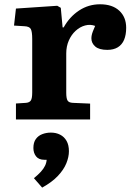

<svg xmlns="http://www.w3.org/2000/svg" viewBox="-20 -558 630 897"><path d="M54.5 0V-74.5L101.5 -77.5Q118 -79 124.2 -88.8Q130.5 -98.5 130.5 -126.5V-375.5Q130.5 -410 124 -422.2Q117.5 -434.5 94 -435.5L45.5 -438.5L54.5 -518L247.5 -531L264 -521.5L272.5 -430H277.5Q305 -479.5 349.3 -508.8Q393.5 -538 447.5 -538Q505 -538 537.3 -508Q569.5 -478 569.5 -428Q569.5 -395.5 559.8 -372.2Q550 -349 530.3 -337Q510.5 -325 481.5 -325Q443 -325 425 -340.7Q407 -356.5 407 -378.5Q407 -386 408.5 -393.5Q410 -401 413.8 -411.2Q417.5 -421.5 424.5 -437Q401.5 -445.5 377.5 -439Q353.5 -432.5 333.5 -414.2Q313.5 -396 301.5 -368.7Q289.5 -341.5 289.5 -308.5V-125Q289.5 -99 295.3 -88.8Q301 -78.5 320 -77.5L401 -74V0ZM177 318.5 138.5 274.5Q158.5 258 171 244.3Q183.5 230.5 190.2 216.8Q197 203 198 188.5H187.5Q161 188.5 148.5 172.5Q136 156.5 136 133.5Q136 107.5 147.3 91.8Q158.5 76 177.3 68.8Q196 61.5 218 61.5Q242 61.5 261 71.3Q280 81 291 100.3Q302 119.5 302 148.5Q302 175 290 204.8Q278 234.5 250.5 263.8Q223 293 177 318.5Z"/></svg>

Font: Literata Variable Black
Style: Regular
Weight: 900
Designer: Latin by Veronika Burian and Jose Scaglione. Greek by Irene Vlachou. Cyrillic by Vera Evstafieva.
Foundry: TypeTogether
Version: Version 3.021